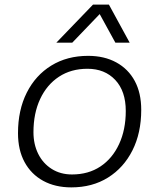

<svg xmlns="http://www.w3.org/2000/svg" viewBox="-20 -800 690 832"><path d="M289 12Q219 12 167 -16.5Q115 -45 86.5 -97.5Q58 -150 58 -223Q58 -323 96 -398.5Q134 -474 202.5 -516Q271 -558 362 -558Q432 -558 484 -529.5Q536 -501 564 -449Q592 -397 592 -324Q592 -224 554 -148.5Q516 -73 448 -30.5Q380 12 289 12ZM292 -44Q363 -44 415 -78.5Q467 -113 496 -175.5Q525 -238 525 -319Q525 -405 479.5 -453.5Q434 -502 359 -502Q288 -502 235.5 -467.5Q183 -433 154 -371Q125 -309 125 -227Q125 -175 145.5 -133.5Q166 -92 204 -68Q242 -44 292 -44ZM224 -615 383 -780H452L542 -615H480L412 -739L293 -615Z"/></svg>

Font: Azeret Mono Thin ExtraLight
Style: Italic
Weight: 250
Italic angle: -12°
Version: Version 1.002